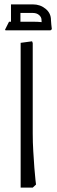

<svg xmlns="http://www.w3.org/2000/svg" viewBox="-20 -854 259 874"><path d="M74 0V-659L126 -666L129 -658V-247Q129 -206 131.5 -165Q134 -124 136.5 -89.5Q139 -55 141.5 -34.5Q144 -14 144 -14L129 0ZM169 -763Q169 -776 158 -785.5Q147 -795 130 -795H64V-834H130Q163 -834 187.5 -814Q212 -794 212 -763ZM5 -716 3 -719 21 -755H65V-716ZM30 -716V-834H73V-716ZM65 -716V-755H137Q152 -755 166.5 -753.5Q181 -752 181 -752V-716ZM174 -716Q173 -729 171 -741.5Q169 -754 169 -763H212Q212 -755 213.5 -743Q215 -731 216 -721L210 -716Z"/></svg>

Font: Fustat Light
Style: Regular
Weight: 300
Designer: Mohamed Gaber, Khaled Hosny, Laura Garcia Mut
Foundry: Kief Type Foundry, Alif Type Foundry, Hard Type Foundry
Version: Version 1.007